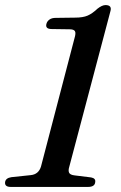

<svg xmlns="http://www.w3.org/2000/svg" viewBox="-23 -737 478 757"><path d="M181 -622.5Q153.5 -622.5 160.5 -644.5Q163.5 -654 172.5 -660.2Q181.5 -666.5 196.5 -666.5L273 -667.5Q304 -667.5 322.5 -675.5Q341 -683.5 361 -702.5Q379.5 -717 393 -717Q420 -717 412 -691.5L250 -79Q245.5 -64.5 249.5 -56Q253.5 -47.5 271 -45.5L336 -37.5Q354.5 -34 352.5 -20Q351.5 0 324 0H19.5Q-5 0 -3 -18.5Q-1 -35 22 -38.5L98 -46.5Q129 -49.5 138.5 -80L270.5 -585.5Q277 -606.5 272.5 -614Q268 -621.5 251.5 -621.5Z"/></svg>

Font: Fraunces 9pt S000
Style: Italic
Weight: 400
Italic angle: -16°
Version: Version 1.000; ttfautohint (v1.8.3)